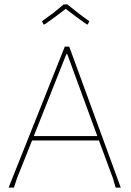

<svg xmlns="http://www.w3.org/2000/svg" viewBox="-20 -848 594 868"><path d="M169.9 -752Q209.5 -780.3 220.7 -789.1Q247.1 -810.1 268.1 -828.1H284.2Q317.4 -801.8 333.5 -789.1Q349.6 -776.4 383.8 -752L377 -737.8H372.1Q350.6 -752.4 323.7 -772.5Q285.6 -801.3 276.9 -808.1Q261.7 -795.9 230.5 -772.5Q203.6 -752.4 182.1 -737.8H176.8ZM502.9 0 490.2 -43 427.2 -212.9H125L57.1 -43L43 0H19L272.9 -637.2H293L525.9 0ZM284.2 -603H279.8L132.8 -232.9H419.9Z"/></svg>

Font: Datalegreya
Style: Gradient
Weight: 400
Designer: Figs Lab
Foundry: Figs Lab
Version: Version 1.002;PS 001.002;hotconv 1.0.70;makeotf.lib2.5.58329